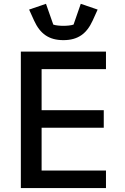

<svg xmlns="http://www.w3.org/2000/svg" viewBox="-20 -962 640 982"><path d="M522 0V-89.8H192.8V-308.6H510.7V-398.4H192.8V-608.3H522V-698.2H86.6V0ZM128.9 -913 154.5 -856.5C185 -789.8 229.4 -756.7 304.3 -756.7C378.9 -756.7 423.3 -789.8 453.8 -856.5L479.4 -913L393.1 -942.5L356.2 -836.3C343.8 -831.7 320.7 -829.9 304.3 -829.9C288 -829.9 264.6 -831.7 252.5 -836.3L215.2 -942.5Z"/></svg>

Font: Margiela Mono Medium
Style: Regular
Weight: 500
Designer: Mike Abbink, Paul van der Laan, Pieter van Rosmalen
Foundry: Bold Monday
Version: Version 2.003 2021